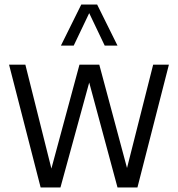

<svg xmlns="http://www.w3.org/2000/svg" viewBox="-20 -828 786 848"><path d="M159.5 0 20 -542.5H92L207 -83.5L331 -542.5H418.5L541 -86L656.5 -542.5H726L587 0H499L374 -463.5L247 0ZM249 -626.5 339 -808H409L499 -626.5H442.5L374 -770L305.5 -626.5Z"/></svg>

Font: Encode Sans Condensed Condensed
Style: Regular
Weight: 400
Width: 3
Designer: Multiple Designers
Foundry: Impallari Type
Version: Version 3.000; ttfautohint (v1.8.3) -l 8 -r 50 -G 200 -x 14 